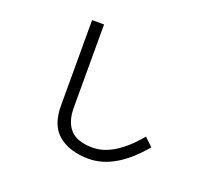

<svg xmlns="http://www.w3.org/2000/svg" viewBox="-125 -902 1250 1106"><g transform="rotate(20 500.0 -349.0)"><path d="M261.7 -203.1Q261.7 -334 261.7 -727.5Q280.3 -727.5 335 -727.5Q335 -599.6 335 -217.8Q335 -129.9 377.9 -84Q419.9 -38.1 515.6 -38.1Q645.5 -38.1 783.2 -203.1Q799.8 -187.5 833 -155.3Q677.7 30.3 515.6 30.3Q401.4 30.3 332 -24.4Q261.7 -80.1 261.7 -203.1Z"/></g></svg>

Font: Gothic A1
Style: Regular
Weight: 400
Designer: HanYang I&C Co.,Ltd.
Version: Version 2.50